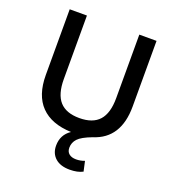

<svg xmlns="http://www.w3.org/2000/svg" viewBox="-155 -780 1018 1120"><g transform="rotate(20 354.5 -220.5)"><path d="M403.8 219.2Q346.2 219.2 314.2 190.7Q282.2 162.1 282.2 113.8Q282.2 46.4 336.9 9.8Q213.9 5.4 149.4 -60.8Q85 -127 85 -252.9V-660.2H191.9V-266.1Q191.9 -172.4 231.7 -127.7Q271.5 -83 354 -83Q437 -83 477.1 -127.7Q517.1 -172.4 517.1 -266.1V-660.2H624V-252.9Q624 -54.2 466.8 -4.9Q403.3 19 381.1 43Q358.9 66.9 358.9 99.1Q358.9 123.5 374.8 136.7Q390.6 149.9 418.9 149.9Q445.8 149.9 471.2 140.1L484.9 202.1Q453.1 219.2 403.8 219.2Z"/></g></svg>

Font: Work Sans Medium
Style: Regular
Weight: 500
Designer: Wei Huang
Foundry: Wei Huang
Version: Version 2.012